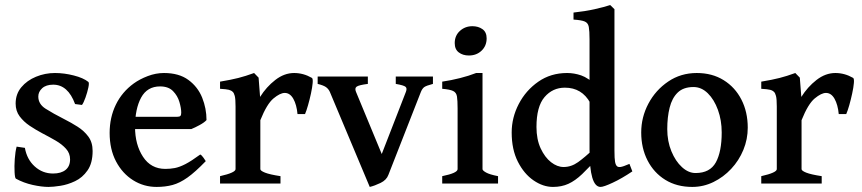

<svg xmlns="http://www.w3.org/2000/svg" viewBox="-20 -716 3364 749"><path d="M341.3 -127Q341.3 -79.6 321.5 -51.3Q301.8 -22.9 272.9 -9.3Q244.1 4.4 215.6 8.8Q187 13.2 169.4 13.2Q142.6 13.2 107.4 5.4Q72.3 -2.4 42 -19Q38.1 -21.5 36.9 -44.2Q35.6 -66.9 37.6 -95.7Q39.6 -124.5 44.9 -144L77.1 -139.2Q85 -94.2 115.5 -66.7Q146 -39.1 187 -39.1Q218.3 -39.1 235.8 -53.2Q253.4 -67.4 253.4 -94.2Q253.4 -118.2 237.5 -135.7Q221.7 -153.3 196.8 -167.7Q171.9 -182.1 144.5 -196.3Q119.6 -209.5 95.9 -225.3Q72.3 -241.2 56.6 -262.2Q41 -283.2 41 -312Q41 -349.1 63.2 -375.7Q85.4 -402.3 120.6 -416.7Q155.8 -431.2 194.3 -431.2Q230.5 -431.2 267.8 -421.6Q305.2 -412.1 324.7 -396.5Q328.6 -393.1 324.7 -374.5Q320.8 -356 313.5 -335.4Q306.2 -314.9 299.8 -306.6L272.9 -310.1Q245.1 -385.7 187.5 -385.7Q159.7 -385.7 144.5 -371.8Q129.4 -357.9 129.4 -339.4Q129.4 -310.1 157.7 -292Q186 -273.9 231 -251Q257.3 -237.8 282.7 -221.7Q308.1 -205.6 324.7 -183.1Q341.3 -160.6 341.3 -127Z M785.6 -247.6Q777.3 -238.3 759 -228.3Q740.7 -218.3 726.1 -212.4H458.5L459.5 -260.3H669.9Q680.2 -260.3 683.6 -263.7Q687 -267.1 687 -276.4Q687 -293.9 679.9 -318.1Q672.9 -342.3 655 -360.6Q637.2 -378.9 604.5 -378.9Q554.2 -378.9 530.5 -335.2Q506.8 -291.5 506.8 -220.7Q506.8 -151.9 537.8 -104.5Q568.8 -57.1 625 -57.1Q644 -57.1 662.1 -60.5Q680.2 -64 703.4 -75.9Q726.6 -87.9 761.2 -113.3Q767.1 -110.4 773.9 -100.6Q780.8 -90.8 782.7 -87.4Q741.7 -44.9 711.4 -23.4Q681.2 -2 653.1 5.6Q625 13.2 590.8 13.2Q541 13.2 499.3 -12.9Q457.5 -39.1 432.6 -86.4Q407.7 -133.8 407.7 -197.3Q407.7 -257.8 431.9 -307.6Q456.1 -357.4 502 -390.6Q524.9 -407.2 556.4 -419.2Q587.9 -431.2 619.6 -431.2Q678.2 -431.2 714.8 -404.3Q751.5 -377.4 768.6 -335.2Q785.6 -293 785.6 -247.6Z M1196.8 -412.1Q1201.2 -409.2 1199.7 -392.1Q1198.2 -375 1193.1 -351.3Q1188 -327.6 1181.6 -305.4Q1175.3 -283.2 1169.9 -271H1140.6Q1137.2 -307.6 1124.3 -330.6Q1111.3 -353.5 1090.8 -353.5Q1072.8 -353.5 1046.9 -332Q1021 -310.5 995.6 -247.1V-56.2Q995.6 -49.8 1013.9 -42.5Q1032.2 -35.2 1074.2 -28.8V0H838.4V-28.8Q898.9 -42.5 898.9 -56.2V-300.3Q898.9 -330.1 895.8 -341.8Q892.6 -353.5 888.2 -357.4Q882.3 -363.3 872.8 -365.7Q863.3 -368.2 838.4 -369.6V-397.5Q882.3 -404.8 909.9 -411.9Q937.5 -418.9 971.2 -431.2L988.8 -413.1L994.6 -337.9Q1019 -377 1054 -404.1Q1088.9 -431.2 1127.4 -431.2Q1163.6 -431.2 1196.8 -412.1Z M1668.9 -388.7Q1642.6 -381.8 1635 -376.2Q1627.4 -370.6 1622.1 -357.9L1495.1 -33.7Q1487.8 -13.7 1464.6 -2.4Q1441.4 8.8 1422.4 13.2L1266.6 -357.9Q1261.2 -369.6 1251.2 -376.5Q1241.2 -383.3 1219.2 -388.7V-417.5H1415V-388.7Q1380.4 -384.3 1371.6 -378.2Q1362.8 -372.1 1368.7 -357.9L1469.2 -115.2L1563.5 -357.9Q1568.8 -371.6 1562 -377.4Q1555.2 -383.3 1523.9 -388.7V-417.5H1668.9Z M1878.4 -566.4Q1878.4 -537.1 1858.6 -518.3Q1838.9 -499.5 1809.1 -499.5Q1785.6 -499.5 1769.8 -511.5Q1753.9 -523.4 1753.9 -547.9Q1753.9 -577.1 1774.2 -595.5Q1794.4 -613.8 1822.8 -613.8Q1845.7 -613.8 1862.1 -602.3Q1878.4 -590.8 1878.4 -566.4ZM1705.1 0V-28.8Q1765.1 -41 1765.1 -56.2V-293Q1765.1 -323.7 1762.7 -339.4Q1760.3 -355 1747.6 -361.1Q1734.9 -367.2 1705.1 -369.6V-397.5Q1740.7 -402.8 1774.7 -411.4Q1808.6 -419.9 1837.4 -431.2H1862.3V-56.2Q1862.3 -50.8 1876.2 -43Q1890.1 -35.2 1922.9 -28.8V0Z M2446.8 -47.4Q2405.3 -19.5 2370.1 -3.2Q2335 13.2 2322.8 13.2Q2279.8 13.2 2279.8 -131.8V-562.5Q2279.8 -595.2 2276.9 -611.1Q2273.9 -627 2260.7 -632.3Q2247.6 -637.7 2217.3 -639.6V-667Q2263.2 -671.9 2300 -680.2Q2336.9 -688.5 2360.4 -696.3L2377 -680.2V-128.4Q2377 -97.2 2379.4 -84.5Q2381.8 -71.8 2387.2 -67.4Q2391.6 -63.5 2401.1 -64.7Q2410.6 -65.9 2435.5 -76.7ZM2313 -102.1Q2277.8 -62.5 2251 -36.9Q2224.1 -11.2 2197.5 1Q2170.9 13.2 2137.2 13.2Q2098.6 13.2 2061.5 -12.2Q2024.4 -37.6 2000.2 -85.2Q1976.1 -132.8 1976.1 -199.2Q1976.1 -257.3 2003.7 -310.3Q2031.2 -363.3 2079.8 -397.2Q2128.4 -431.2 2192.4 -431.2Q2219.7 -431.2 2247.1 -421.9Q2274.4 -412.6 2309.6 -379.9Q2309.6 -352.5 2303.5 -337.9Q2297.4 -323.2 2282.7 -314.5Q2250 -374 2183.6 -374Q2135.7 -374 2104.2 -337.2Q2072.8 -300.3 2072.8 -220.7Q2072.8 -172.4 2089.1 -137.2Q2105.5 -102.1 2129.6 -83.3Q2153.8 -64.5 2178.7 -64.5Q2208.5 -64.5 2235.4 -83.7Q2262.2 -103 2293.9 -133.3Q2299.8 -130.4 2305.7 -117.9Q2311.5 -105.5 2313 -102.1Z M2897 -217.8Q2897 -172.9 2879.9 -131.3Q2862.8 -89.8 2832.5 -57.4Q2802.2 -24.9 2763.2 -5.9Q2724.1 13.2 2680.7 13.2Q2620.1 13.2 2575.4 -14.4Q2530.8 -42 2506.1 -90.1Q2481.4 -138.2 2481.4 -199.2Q2481.4 -258.8 2509.5 -311.8Q2537.6 -364.7 2586.7 -397.9Q2635.7 -431.2 2698.2 -431.2Q2758.3 -431.2 2803 -403.3Q2847.7 -375.5 2872.3 -327.4Q2897 -279.3 2897 -217.8ZM2795.4 -199.2Q2795.4 -246.6 2780.8 -287.1Q2766.1 -327.6 2741.2 -352.1Q2716.3 -376.5 2685.5 -376.5Q2646 -376.5 2623.8 -355Q2601.6 -333.5 2592.3 -296.1Q2583 -258.8 2583 -212.4Q2583 -165 2599.1 -126Q2615.2 -86.9 2640.4 -64Q2665.5 -41 2693.4 -41Q2749.5 -41 2772.5 -82.5Q2795.4 -124 2795.4 -199.2Z M3308.1 -412.1Q3312.5 -409.2 3311 -392.1Q3309.6 -375 3304.4 -351.3Q3299.3 -327.6 3293 -305.4Q3286.6 -283.2 3281.2 -271H3252Q3248.5 -307.6 3235.6 -330.6Q3222.7 -353.5 3202.1 -353.5Q3184.1 -353.5 3158.2 -332Q3132.3 -310.5 3106.9 -247.1V-56.2Q3106.9 -49.8 3125.2 -42.5Q3143.6 -35.2 3185.5 -28.8V0H2949.7V-28.8Q3010.3 -42.5 3010.3 -56.2V-300.3Q3010.3 -330.1 3007.1 -341.8Q3003.9 -353.5 2999.5 -357.4Q2993.7 -363.3 2984.1 -365.7Q2974.6 -368.2 2949.7 -369.6V-397.5Q2993.7 -404.8 3021.2 -411.9Q3048.8 -418.9 3082.5 -431.2L3100.1 -413.1L3106 -337.9Q3130.4 -377 3165.3 -404.1Q3200.2 -431.2 3238.8 -431.2Q3274.9 -431.2 3308.1 -412.1Z"/></svg>

Font: Dai Banna SIL Medium
Style: Regular
Weight: 500
Designer: Victor Gaultney
Foundry: SIL International
Version: Version 4.000